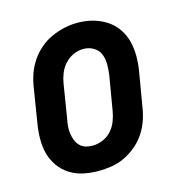

<svg xmlns="http://www.w3.org/2000/svg" viewBox="-87 -621 674 709"><g transform="rotate(-15 250.0 -266.5)"><path d="M205 8Q175 8 147 2Q119 -4 95.5 -19Q72 -34 56 -57Q40 -80 33 -107Q26 -134 26.5 -163.5Q27 -193 32 -222L53 -352Q57 -378 65.5 -402.5Q74 -427 89 -449.5Q104 -472 125 -490Q146 -508 170.5 -519Q195 -530 220 -535.5Q245 -541 271 -541Q301 -541 328.5 -533.5Q356 -526 379.5 -511Q403 -496 419 -473Q435 -450 442 -423Q449 -396 449 -366.5Q449 -337 444 -308L422 -178Q418 -152 409.5 -127.5Q401 -103 386 -80.5Q371 -58 350 -40.5Q329 -23 305 -11.5Q281 0 255.5 4Q230 8 205 8ZM207 -88Q227 -88 246.5 -96Q266 -104 280 -119.5Q294 -135 301.5 -154.5Q309 -174 312 -193L334 -323Q337 -344 337 -365Q337 -386 329.5 -404Q322 -422 304.5 -432Q287 -442 266 -442Q247 -442 228 -433.5Q209 -425 195 -409.5Q181 -394 173.5 -375Q166 -356 163 -337L142 -207Q139 -193 138 -179Q137 -165 139 -152Q141 -139 145.5 -127Q150 -115 159 -105.5Q168 -96 180.5 -92Q193 -88 207 -88Z"/></g></svg>

Font: Iosevka Curly Oblique
Style: Bold
Weight: 700
Italic angle: -9°
Monospace: yes
Designer: Belleve Invis
Foundry: Belleve Invis
Version: Version 11.1.0; ttfautohint (v1.8.3)